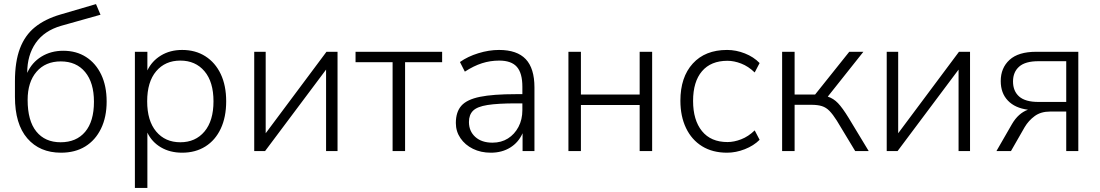

<svg xmlns="http://www.w3.org/2000/svg" viewBox="-20 -738 5372 938"><path d="M278 8Q174 8 113.5 -62Q53 -132 53 -265V-341Q53 -437 77.5 -501.5Q102 -566 151 -605.5Q200 -645 275 -667L449 -718L471 -666L279 -612Q196 -588 154.5 -528Q113 -468 113 -383V-382Q136 -433 182.5 -461.5Q229 -490 289 -490Q353 -490 400.5 -459.5Q448 -429 474.5 -373.5Q501 -318 501 -242Q501 -166 473.5 -109.5Q446 -53 396.5 -22.5Q347 8 278 8ZM276 -43Q353 -43 396 -94Q439 -145 439 -241Q439 -334 396 -386Q353 -438 277 -438Q202 -438 158.5 -387.5Q115 -337 115 -250Q115 -148 157.5 -95.5Q200 -43 276 -43Z M639 180V-485H700V-394Q722 -440 766.5 -467Q811 -494 870 -494Q935 -494 983.5 -463Q1032 -432 1058.5 -376Q1085 -320 1085 -243Q1085 -166 1058.5 -109.5Q1032 -53 983.5 -22.5Q935 8 870 8Q811 8 766.5 -18Q722 -44 700 -90V180ZM861 -43Q935 -43 979 -95.5Q1023 -148 1023 -243Q1023 -338 979 -390Q935 -442 861 -442Q787 -442 743 -390Q699 -338 699 -243Q699 -148 743 -95.5Q787 -43 861 -43Z M1222 0V-485H1278V-87L1575 -485H1629V0H1573V-398L1275 0Z M1898 0V-434H1717V-485H2140V-434H1959V0Z M2378 8Q2329 8 2290.5 -11Q2252 -30 2229.5 -63Q2207 -96 2207 -137Q2207 -191 2234 -221.5Q2261 -252 2325 -265Q2389 -278 2501 -278H2532V-314Q2532 -381 2505 -411.5Q2478 -442 2419 -442Q2375 -442 2334.5 -429Q2294 -416 2251 -388L2227 -435Q2265 -462 2317 -478Q2369 -494 2418 -494Q2506 -494 2548.5 -449Q2591 -404 2591 -311V0H2533V-87Q2513 -42 2472.5 -17Q2432 8 2378 8ZM2386 -41Q2429 -41 2461.5 -61.5Q2494 -82 2513 -118Q2532 -154 2532 -200V-233H2502Q2412 -233 2361.5 -225Q2311 -217 2291 -197Q2271 -177 2271 -142Q2271 -97 2302 -69Q2333 -41 2386 -41Z M2757 0V-485H2818V-276H3105V-485H3166V0H3105V-225H2818V0Z M3532 8Q3461 8 3410 -23.5Q3359 -55 3331.5 -112.5Q3304 -170 3304 -246Q3304 -361 3364.5 -427.5Q3425 -494 3532 -494Q3576 -494 3619 -477Q3662 -460 3691 -430L3667 -384Q3636 -414 3601 -427.5Q3566 -441 3534 -441Q3453 -441 3409.5 -390Q3366 -339 3366 -245Q3366 -151 3409.5 -97.5Q3453 -44 3534 -44Q3566 -44 3601 -57.5Q3636 -71 3667 -101L3691 -55Q3662 -26 3618.5 -9Q3575 8 3532 8Z M3801 0V-485H3862V-276H3962L4129 -485H4198L4024 -266Q4052 -257 4074 -234Q4096 -211 4126 -162L4224 0H4158L4068 -149Q4049 -179 4032.5 -196Q4016 -213 3995.5 -219.5Q3975 -226 3944 -226H3862V0Z M4312 0V-485H4368V-87L4665 -485H4719V0H4663V-398L4365 0Z M4848 0 4924 -132Q4955 -185 5002 -202Q4939 -210 4904 -246.5Q4869 -283 4869 -342Q4869 -406 4912 -445.5Q4955 -485 5042 -485H5248V0H5189V-193H5110Q5065 -193 5035 -171Q5005 -149 4986 -117L4919 0ZM5053 -240H5189V-439H5053Q4989 -439 4959 -412.5Q4929 -386 4929 -340Q4929 -293 4959 -266.5Q4989 -240 5053 -240Z"/></svg>

Font: Nunito Sans Light
Style: Regular
Weight: 300
Designer: Vernon Adams
Foundry: Vernon Adams
Version: Version 3.101; ttfautohint (v1.8.4.7-5d5b);gftools[0.9.27]